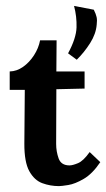

<svg xmlns="http://www.w3.org/2000/svg" viewBox="-20 -617 359 649"><path d="M239.5 -415.1 210.1 -436.7Q237.6 -487.7 238.7 -524.4Q239.8 -561.1 230.3 -597L297 -584.2Q304.4 -569.5 306.6 -559Q308.8 -548.6 306.9 -533.9Q304.4 -502.4 284.6 -471.2Q264.8 -440 239.5 -415.1ZM179.3 12.1Q150 12.1 123 2.2Q96.1 -7.7 79 -38.5Q62 -69.3 62.3 -132L63.8 -313.2H12.8V-375.5Q36.3 -375.9 57.8 -390.9Q79.2 -405.9 94.8 -430Q110.4 -454 115.5 -480.7H171.3L170.5 -375.5H265.9V-317.6L170.5 -315.4L169.8 -130.5Q169.8 -104.9 178.2 -81.4Q186.7 -57.9 214.9 -57.9Q225.5 -57.9 243.7 -65.5Q261.8 -73 283.1 -103L319 -68.9Q292.3 -29.3 262.9 -12.3Q233.6 4.8 210.7 8.4Q187.8 12.1 179.3 12.1Z"/></svg>

Font: Parastoo
Style: Regular
Weight: 400
Foundry: Saber Rastikerdar (saber.rastikerdar@gmail.com)
Version: Version 3.000